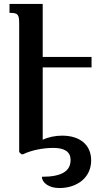

<svg xmlns="http://www.w3.org/2000/svg" viewBox="-20 -780 526 971"><path d="M443 -439V-492H196V-760H28V-715C71 -715 77 -708 77 -659V-11L88 0H97C140 -21 199 -32 250 -32C307 -32 337 -12 337 29C337 85 293 114 192 114C192 143 226 171 280 171C368 171 441 120 441 31C441 -46 386 -94 294 -94C261 -94 224 -87 196 -73V-439Z"/></svg>

Font: Noto Serif Armenian SemiCondensed SemiBold
Style: Regular
Weight: 600
Width: 4
Designer: Monotype Design Team
Foundry: Monotype Imaging Inc.
Version: Version 2.008